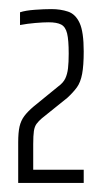

<svg xmlns="http://www.w3.org/2000/svg" viewBox="-20 -822 223 422"><path d="M20 -420V-509Q20 -531 23 -544Q26 -557 33.5 -567Q41 -577 54 -588L108 -632Q119 -640 123.5 -649.5Q128 -659 129.5 -672Q131 -685 131 -704Q131 -734 127.5 -748.5Q124 -763 114.5 -768Q105 -773 87 -773Q75 -773 57.5 -771.5Q40 -770 24 -767V-795Q36 -799 56.5 -800.5Q77 -802 93 -802Q113 -802 129.5 -796.5Q146 -791 155 -771.5Q164 -752 164 -709Q164 -678 160.5 -659.5Q157 -641 149 -630Q141 -619 128 -607L72 -562Q65 -556 60.5 -550Q56 -544 54.5 -534Q53 -524 53 -505V-449H164V-420Z"/></svg>

Font: Saira UltraCondensed ExtraLight
Style: Regular
Weight: 250
Width: 1
Designer: Hector Gatti with collaboration of the Omnibus-Type team
Foundry: Omnibus-Type
Version: Version 1.101